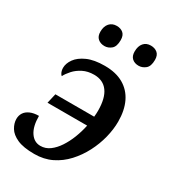

<svg xmlns="http://www.w3.org/2000/svg" viewBox="-184 -847 857 956"><g transform="rotate(30 244.5 -369.0)"><path d="M165 10Q102 10 66.5 -6Q31 -22 16 -47Q1 -72 1 -97Q1 -117 11 -132.5Q21 -148 41.5 -157Q62 -166 91 -166Q91 -106 113 -73Q135 -40 171 -40Q200 -40 224 -57.5Q248 -75 267.5 -104.5Q287 -134 301 -170Q315 -206 323 -244H95L108 -300H331Q332 -309 332.5 -318Q333 -327 333 -335Q333 -407 306 -444Q279 -481 227 -481Q191 -481 163.5 -467Q136 -453 118 -433Q100 -413 90 -394Q83 -400 79 -410.5Q75 -421 75 -433Q75 -459 93.5 -485Q112 -511 151 -528.5Q190 -546 251 -546Q315 -546 358.5 -521Q402 -496 424.5 -449.5Q447 -403 447 -338Q447 -294 435 -246Q423 -198 399.5 -152.5Q376 -107 342 -70Q308 -33 264 -11.5Q220 10 165 10ZM395 -630Q372 -630 357.5 -643Q343 -656 343 -682Q343 -713 358 -730.5Q373 -748 399 -748Q422 -748 437 -735.5Q452 -723 452 -696Q452 -659 434 -644.5Q416 -630 395 -630ZM199 -630Q176 -630 161 -643Q146 -656 146 -682Q146 -713 161.5 -730.5Q177 -748 203 -748Q226 -748 240.5 -735.5Q255 -723 255 -696Q255 -659 237.5 -644.5Q220 -630 199 -630Z"/></g></svg>

Font: ET Text
Style: Italic
Weight: 470
Italic angle: -12°
Designer: Monotype Design Team
Foundry: Monotype Imaging Inc.
Version: Version 2.009